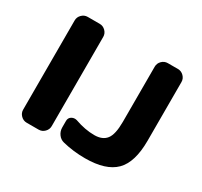

<svg xmlns="http://www.w3.org/2000/svg" viewBox="-152 -960 1215 1154"><g transform="rotate(30 455.0 -383.0)"><path d="M148.4 -20.5Q125 -20.5 107.9 -37.6Q90.8 -54.7 90.8 -78.1V-697.3Q90.8 -720.7 107.9 -737.8Q125 -754.9 148.4 -754.9H231.4Q254.9 -754.9 272 -737.8Q289.1 -720.7 289.1 -697.3V-78.1Q289.1 -54.7 272 -37.6Q254.9 -20.5 231.4 -20.5ZM402.3 -29.3Q377.9 -35.2 362.8 -56.2Q347.7 -77.1 347.7 -103.5V-148.4Q347.7 -168.9 364.3 -179.7Q375 -186.5 386.7 -186.5Q393.6 -186.5 401.4 -184.6Q472.7 -159.2 537.1 -159.2Q593.8 -159.2 620.1 -193.4Q646.5 -227.5 646.5 -313.5V-697.3Q646.5 -720.7 663.6 -737.8Q680.7 -754.9 704.1 -754.9H774.4Q797.9 -754.9 814.9 -737.8Q832 -720.7 832 -697.3V-290Q832 -140.6 767.1 -75.7Q702.1 -10.7 558.6 -10.7Q476.6 -10.7 402.3 -29.3Z"/></g></svg>

Font: Gen Jyuu Gothic Heavy
Style: Bold
Weight: 900
Designer: [Source Han Sans]
Ryoko NISHIZUKA  (kana & ideographs); Paul D. Hunt (Latin, Greek & Cyrillic); Wenlong ZHANG  (bopomofo
Version: Version 1.002.20150607